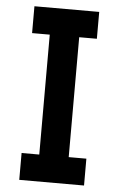

<svg xmlns="http://www.w3.org/2000/svg" viewBox="-53 -774 501 812"><g transform="rotate(5 197.5 -368.5)"><path d="M60 0V-114H135V-623H60V-737H335V-623H260V-114H335V0Z"/></g></svg>

Font: Tomorrow Medium
Style: Regular
Weight: 500
Designer: Tony de Marco, Monica Rizzolli
Foundry: Just in Type
Version: Version 2.002